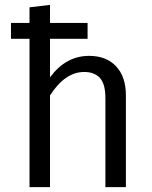

<svg xmlns="http://www.w3.org/2000/svg" viewBox="-20 -767 625 787"><path d="M345 -538Q416 -538 456 -495Q496 -452 496 -377V0H412V-365Q412 -423 389.5 -447.5Q367 -472 325 -472Q247 -472 185 -376V0H101V-608H25V-673H101V-737L185 -747V-673H339V-608H185V-450Q250 -538 345 -538Z"/></svg>

Font: FiraGO Book
Style: Regular
Weight: 350
Designer: bBox Type
Foundry: bBox Type GmbH
Version: Version 1.001;PS 001.001;hotconv 1.0.88;makeotf.lib2.5.64775